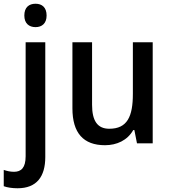

<svg xmlns="http://www.w3.org/2000/svg" viewBox="-62 -766 910 1026"><path d="M68 -683C68 -641 93 -621 128 -621C162 -621 187 -641 187 -683C187 -727 162 -746 128 -746C93 -746 68 -727 68 -683ZM32 240C134 240 180 178 180 73V-540H75V69C75 131 51 152 13 152C-7 152 -24 148 -42 142V229C-23 236 3 240 32 240Z M754 -540H648V-264C648 -143 618 -78 522 -78C459 -78 430 -120 430 -206V-540H325V-187C325 -55 384 10 499 10C562 10 619 -16 650 -71H656L670 0H754Z"/></svg>

Font: Noto Sans Bengali SemiCondensed Medium
Style: Regular
Weight: 500
Width: 4
Designer: Joana Ranito - Universal Thirst; Jelle Bosma - Monotype Design Team
Foundry: Universal Thirst ehf.
Version: Version 3.000